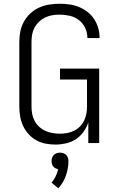

<svg xmlns="http://www.w3.org/2000/svg" viewBox="-20 -763 640 1024"><path d="M276 8Q249 8 223 3Q197 -2 173.5 -15Q150 -28 132 -48Q114 -68 103 -92Q92 -116 87.5 -142Q83 -168 83 -195V-540Q83 -568 88.5 -595.5Q94 -623 107.5 -647.5Q121 -672 142 -691.5Q163 -711 188.5 -722.5Q214 -734 241.5 -738.5Q269 -743 297 -743Q324 -743 350 -739.5Q376 -736 400.5 -726Q425 -716 446 -700Q467 -684 481.5 -662Q496 -640 503.5 -614.5Q511 -589 511 -563Q511 -562 511 -561.5Q511 -561 511 -560H446Q446 -560 446 -560.5Q446 -561 446 -562Q446 -589 434 -614.5Q422 -640 400 -656.5Q378 -673 351 -679Q324 -685 297 -685Q277 -685 257.5 -681.5Q238 -678 220.5 -669.5Q203 -661 188.5 -647.5Q174 -634 164.5 -616.5Q155 -599 151.5 -579.5Q148 -560 148 -540V-195Q148 -175 151.5 -155.5Q155 -136 164.5 -118.5Q174 -101 189 -87Q204 -73 222 -65Q240 -57 259.5 -53.5Q279 -50 299 -50Q319 -50 338 -53.5Q357 -57 374.5 -65.5Q392 -74 406 -88Q420 -102 428.5 -119.5Q437 -137 440.5 -156.5Q444 -176 444 -195V-339H300V-397H509V0H451V-110Q442 -83 425 -59.5Q408 -36 384.5 -20.5Q361 -5 332.5 1.5Q304 8 276 8ZM291 241 255 211Q268 196 277 177.5Q286 159 290 140Q290 140 290 140Q290 140 290 140Q283 138 276 134.5Q269 131 264 125Q259 119 257 111Q255 103 255 96Q255 87 258 78Q261 69 267.5 63Q274 57 282.5 54Q291 51 300 51Q309 51 317.5 54Q326 57 332.5 63Q339 69 342 78Q345 87 345 96Q345 135 331.5 173.5Q318 212 291 241Z"/></svg>

Font: Iosevka Curly Light Extended
Style: Regular
Weight: 300
Width: 7
Monospace: yes
Designer: Belleve Invis
Foundry: Belleve Invis
Version: Version 11.1.0; ttfautohint (v1.8.3)